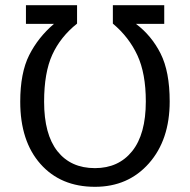

<svg xmlns="http://www.w3.org/2000/svg" viewBox="-20 -708 732 740"><path d="M346 12Q214 12 136 -76Q58 -164 58 -316Q58 -427 92.5 -495.5Q127 -564 188 -616H80V-688H277V-617Q213 -566 181.5 -497Q150 -428 150 -316Q150 -190 201.5 -125Q253 -60 346 -60Q437 -60 489.5 -125.5Q542 -191 542 -317Q542 -425 509.5 -495Q477 -565 415 -617V-688H613V-616H504Q564 -571 599 -501.5Q634 -432 634 -317Q634 -169 554 -78.5Q474 12 346 12Z"/></svg>

Font: FiraGO Book
Style: Regular
Weight: 350
Designer: bBox Type
Foundry: bBox Type GmbH
Version: Version 1.001;PS 001.001;hotconv 1.0.88;makeotf.lib2.5.64775